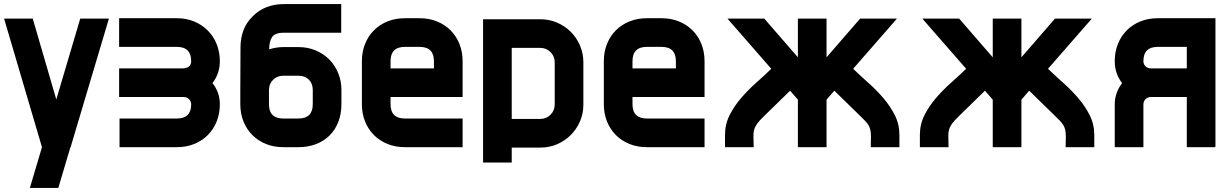

<svg xmlns="http://www.w3.org/2000/svg" viewBox="-20 -719 6008 938"><path d="M126 199 185 0 0 -628H140L255 -233L372 -628H512L325 0H324L265 199H126Z M1018 -313Q1054 -268 1054 -210Q1054 -164 1038.5 -125.5Q1023 -87 995 -59Q967 -31 928.5 -15.5Q890 0 844 0H564V-140H844Q914 -140 914 -209Q914 -224 903.5 -234.5Q893 -245 878 -245H562V-385H873Q890 -385 902 -393.5Q914 -402 914 -420Q914 -490 844 -490H562V-630H844Q890 -630 928.5 -614Q967 -598 995 -570Q1023 -542 1038.5 -503.5Q1054 -465 1054 -419Q1054 -360 1018 -313Z M1648 -210Q1648 -163 1633 -124Q1618 -85 1590.5 -57.5Q1563 -30 1524 -15Q1485 0 1438 0H1364Q1318 0 1279.5 -15.5Q1241 -31 1213 -59Q1185 -87 1169.5 -125.5Q1154 -164 1154 -210V-279Q1154 -332 1154.5 -384Q1155 -436 1155 -489Q1155 -532 1169 -570Q1183 -608 1214 -639Q1245 -670 1283.5 -684.5Q1322 -699 1365 -699H1647V-559H1365Q1323 -559 1309 -537.5Q1295 -516 1295 -478Q1330 -489 1364 -489H1438Q1483 -489 1521.5 -473Q1560 -457 1588 -429Q1616 -401 1632 -362.5Q1648 -324 1648 -279ZM1508 -210V-279Q1508 -311 1489 -330Q1470 -349 1438 -349H1364Q1334 -349 1314 -329Q1294 -309 1294 -279V-210Q1294 -140 1364 -140H1438Q1508 -140 1508 -210Z M2240 0H1958Q1912 0 1873.5 -15.5Q1835 -31 1807 -59Q1779 -87 1763.5 -125.5Q1748 -164 1748 -210V-420Q1748 -466 1763.5 -504.5Q1779 -543 1807 -571Q1835 -599 1873.5 -614.5Q1912 -630 1958 -630H2030Q2076 -630 2114.5 -614.5Q2153 -599 2181 -571Q2209 -543 2224.5 -504.5Q2240 -466 2240 -420V-245H1888V-210Q1888 -140 1958 -140H2240ZM1888 -420V-385H2100V-420Q2100 -490 2030 -490H1958Q1888 -490 1888 -420Z M2620 -625Q2663 -625 2701.5 -608.5Q2740 -592 2768.5 -563.5Q2797 -535 2813.5 -496.5Q2830 -458 2830 -415V-208Q2830 -164 2813.5 -126Q2797 -88 2768.5 -59.5Q2740 -31 2702 -14.5Q2664 2 2620 2H2480V75H2340V-625ZM2690 -415Q2690 -444 2669.5 -464.5Q2649 -485 2620 -485H2480V-138H2620Q2649 -138 2669.5 -158.5Q2690 -179 2690 -208Z M3422 0H3140Q3094 0 3055.5 -15.5Q3017 -31 2989 -59Q2961 -87 2945.5 -125.5Q2930 -164 2930 -210V-420Q2930 -466 2945.5 -504.5Q2961 -543 2989 -571Q3017 -599 3055.5 -614.5Q3094 -630 3140 -630H3212Q3258 -630 3296.5 -614.5Q3335 -599 3363 -571Q3391 -543 3406.5 -504.5Q3422 -466 3422 -420V-245H3070V-210Q3070 -140 3140 -140H3422ZM3070 -420V-385H3282V-420Q3282 -490 3212 -490H3140Q3070 -490 3070 -420Z M4362 -628 4148 -383Q4182 -350 4221.5 -315Q4261 -280 4295 -240.5Q4329 -201 4351.5 -156.5Q4374 -112 4374 -60V0H4234Q4234 -13 4234.5 -26Q4235 -39 4235 -52Q4235 -71 4232 -84.5Q4229 -98 4222.5 -108.5Q4216 -119 4206 -129Q4196 -139 4183 -152L4056 -276L4018 -232V0H3878V-232L3840 -276L3713 -152Q3689 -129 3678.5 -114Q3668 -99 3664 -84Q3660 -69 3661 -50Q3662 -31 3662 0H3522V-60Q3522 -112 3544.5 -156.5Q3567 -201 3601 -240.5Q3635 -280 3674.5 -315Q3714 -350 3748 -383L3534 -628H3714L3878 -439V-628H4018V-439L4182 -628Z M5314 -628 5100 -383Q5134 -350 5173.5 -315Q5213 -280 5247 -240.5Q5281 -201 5303.5 -156.5Q5326 -112 5326 -60V0H5186Q5186 -13 5186.5 -26Q5187 -39 5187 -52Q5187 -71 5184 -84.5Q5181 -98 5174.5 -108.5Q5168 -119 5158 -129Q5148 -139 5135 -152L5008 -276L4970 -232V0H4830V-232L4792 -276L4665 -152Q4641 -129 4630.5 -114Q4620 -99 4616 -84Q4612 -69 4613 -50Q4614 -31 4614 0H4474V-60Q4474 -112 4496.5 -156.5Q4519 -201 4553 -240.5Q4587 -280 4626.5 -315Q4666 -350 4700 -383L4486 -628H4666L4830 -439V-628H4970V-439L5134 -628Z M5778 -245H5602Q5587 -245 5576.5 -234.5Q5566 -224 5566 -209V0H5426V-211Q5426 -238 5435.5 -264.5Q5445 -291 5462 -313Q5426 -359 5426 -420Q5426 -466 5441.5 -504.5Q5457 -543 5485 -571Q5513 -599 5551.5 -614.5Q5590 -630 5636 -630H5918V-2H5916V0H5778ZM5778 -385V-490H5636Q5566 -490 5566 -420Q5566 -405 5576.5 -395Q5587 -385 5602 -385Z"/></svg>

Font: CAT North
Style: Regular
Weight: 400
Designer: Peter Wiegel
Foundry: Peter Wiegel
Version: Version 1.000